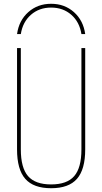

<svg xmlns="http://www.w3.org/2000/svg" viewBox="-20 -984 540 1014"><path d="M250 -964Q321 -964 370.5 -920Q420 -876 430 -804H410Q400 -868 356.5 -906Q313 -944 250 -944Q187 -944 143.5 -906Q100 -868 90 -804H70Q80 -876 129.5 -920Q179 -964 250 -964ZM250 10Q157 10 113.5 -39.5Q70 -89 70 -195V-730H90V-195Q90 -98 128 -54Q166 -10 250 -10Q334 -10 372 -54Q410 -98 410 -195V-730H430V-195Q430 -89 386.5 -39.5Q343 10 250 10Z"/></svg>

Font: M PLUS 1 Code Thin
Style: Regular
Weight: 250
Designer: Coji Morishita
Foundry: UNDERFOREST DESIGN
Version: Version 1.002